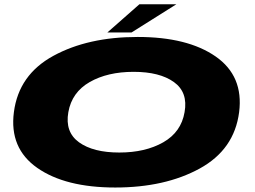

<svg xmlns="http://www.w3.org/2000/svg" viewBox="-20 -850 1164 878"><path d="M507 7.5Q279 7.5 150.5 -82.2Q22 -172 43.5 -337Q65.5 -508 223.8 -594.5Q382 -681 609.8 -681Q837.5 -681 966 -591.8Q1094.5 -502.5 1073.5 -337Q1051.5 -166 893 -79.2Q734.5 7.5 507 7.5ZM525.5 -152.5Q644.5 -152.5 726.5 -199.2Q808.5 -246 824 -337Q840.5 -428 775.2 -474.8Q710 -521.5 591 -521.5Q472 -521.5 390.2 -474.8Q308.5 -428 292.5 -337Q276.5 -246 341.5 -199.2Q406.5 -152.5 525.5 -152.5ZM471 -701.5 617.5 -830.5H786.5L581.5 -701.5Z"/></svg>

Font: Anybody UltraExpanded ExtraBold
Style: Italic
Weight: 800
Width: 9
Italic angle: -10°
Designer: Tyler Finck
Foundry: Etcetera Type Company
Version: Version 1.010; ttfautohint (v1.8.3) -l 8 -r 50 -G 200 -x 14 